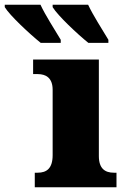

<svg xmlns="http://www.w3.org/2000/svg" viewBox="-134 -786 530 806"><path d="M121 -606V-619C93 -666 57 -721 36 -766H-114V-756C-93 -721 -8 -642 37 -606ZM321 -606V-619C293 -666 257 -721 236 -766H87V-756C108 -721 192 -642 237 -606ZM355 0V-61H344C307 -61 281 -78 281 -131V-536H5V-475H24C60 -475 87 -458 87 -409V-135C87 -79 62 -61 24 -61H12V0Z"/></svg>

Font: UArctic Serif Black
Style: Regular
Weight: 900
Designer: Customization by Puisto advertising & original work Monotype Design Team
Foundry: Monotype Imaging Inc.
Version: Version 2.004